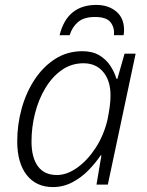

<svg xmlns="http://www.w3.org/2000/svg" viewBox="-20 -750 598 780"><path d="M195 10Q127 10 88.5 -39Q50 -88 50 -176Q50 -244 68 -309Q86 -374 120.5 -426.5Q155 -479 204 -510.5Q253 -542 315 -542Q356 -542 384 -525Q412 -508 428.5 -482.5Q445 -457 453 -430H457L486 -532H531L418 0H372L392 -119H389Q369 -89 340 -59Q311 -29 274 -9.5Q237 10 195 10ZM211 -39Q252 -39 294 -69Q336 -99 369 -150Q402 -201 417 -265Q423 -295 426 -318.5Q429 -342 429 -362Q429 -422 399.5 -457.5Q370 -493 319 -493Q270 -493 231 -465.5Q192 -438 164.5 -392.5Q137 -347 122.5 -290.5Q108 -234 108 -175Q108 -110 134 -74.5Q160 -39 211 -39ZM222 -607Q238 -670 275.5 -700Q313 -730 371 -730Q420 -730 452 -703.5Q484 -677 484 -628Q484 -616 482 -607H443Q446 -637 429.5 -659Q413 -681 366 -681Q321 -681 297 -660.5Q273 -640 263 -607Z"/></svg>

Font: Noto Sans Light
Style: Italic
Weight: 300
Italic angle: -12°
Designer: Monotype Design Team
Foundry: Monotype Imaging Inc.
Version: Version 2.013; ttfautohint (v1.8.4.7-5d5b)